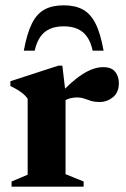

<svg xmlns="http://www.w3.org/2000/svg" viewBox="-20 -702 472 722"><path d="M368 -449.5Q399.5 -449.5 413.2 -432Q427 -414.5 427 -389.5Q427 -354.5 404.8 -336.5Q382.5 -318.5 355.5 -318.5Q335 -318.5 321.8 -322.8Q308.5 -327 296.8 -331.2Q285 -335.5 268.5 -335.5Q257 -335.5 245.5 -332.8Q234 -330 223.5 -324.2Q213 -318.5 203 -309.5L192.5 -335Q220.5 -366 244.5 -387.5Q268.5 -409 290 -422.8Q311.5 -436.5 330.8 -443Q350 -449.5 368 -449.5ZM226.5 -353V-47L294.5 -19.5V0H23.5V-19.5L84 -45V-331Q76 -342 66.5 -349.8Q57 -357.5 45.5 -364.5Q34 -371.5 19 -378.5V-396.5L199 -455H214.5ZM219.5 -603Q189 -603 167.2 -593.2Q145.5 -583.5 131.5 -563.5Q117.5 -543.5 110.5 -511.5H69.5Q81.5 -576.5 100 -613.5Q118.5 -650.5 147.5 -666.2Q176.5 -682 219.5 -682Q262.5 -682 291.5 -666.2Q320.5 -650.5 339.2 -613.5Q358 -576.5 369.5 -511.5H328.5Q321.5 -543.5 307.5 -563.5Q293.5 -583.5 271.8 -593.2Q250 -603 219.5 -603Z"/></svg>

Font: Newsreader 24pt
Style: Bold
Weight: 700
Designer: Hugues Gentile
Foundry: Production Type
Version: Version 1.003